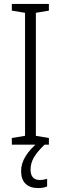

<svg xmlns="http://www.w3.org/2000/svg" viewBox="-20 -734 309 974"><path d="M228 0H40V-34L107 -45V-669L40 -680V-714H228V-680L162 -669V-45L228 -34ZM135 126Q135 179 182 179Q193 179 203 177Q213 175 219 173V212Q210 216 198.5 218Q187 220 173 220Q132 220 109.5 198Q87 176 87 134Q87 95 110.5 57.5Q134 20 173 -11L206 0Q171 33 153 63Q135 93 135 126Z"/></svg>

Font: Noto Sans Condensed Light
Style: Regular
Weight: 300
Width: 3
Designer: Monotype Design Team
Foundry: Monotype Imaging Inc.
Version: Version 2.013; ttfautohint (v1.8.4.7-5d5b)